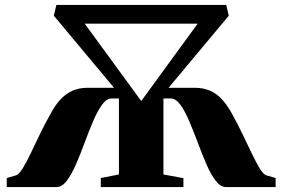

<svg xmlns="http://www.w3.org/2000/svg" viewBox="-20 -763 1152 783"><path d="M7.5 0V-37L45.5 -48Q57.5 -52 72.5 -76.2Q87.5 -100.5 105 -137Q122.5 -173.5 142.2 -214.8Q162 -256 183 -293Q202.5 -331 225 -355.8Q247.5 -380.5 275 -392.8Q302.5 -405 337 -405H445L199.5 -699L210 -743H902.5L913 -699L667.5 -405H774.5Q809.5 -405 837.2 -392.8Q865 -380.5 887.5 -355.2Q910 -330 930 -292Q950.5 -255 970 -214Q989.5 -173 1007 -136.8Q1024.5 -100.5 1039.2 -76.2Q1054 -52 1066 -48L1104 -37V0H902Q879.5 0 859.5 -26Q839.5 -52 821.8 -93.2Q804 -134.5 786.8 -180.8Q769.5 -227 752 -268.2Q734.5 -309.5 715.8 -335.5Q697 -361.5 675.5 -361.5H646.5V-51.5L728 -36.5V0H391V-37L465 -51.5V-361.5H436Q414.5 -361.5 395.8 -335.5Q377 -309.5 359.5 -268.2Q342 -227 325 -180.8Q308 -134.5 290 -93.2Q272 -52 252.5 -26Q233 0 210 0ZM325.5 -666.5 556 -351 786 -666.5Z"/></svg>

Font: Merriweather 96pt Black
Style: Regular
Weight: 900
Version: Version 2.100